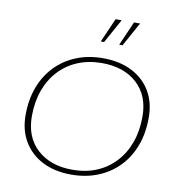

<svg xmlns="http://www.w3.org/2000/svg" viewBox="-88 -876 882 965"><g transform="rotate(10 353.0 -394.0)"><path d="M339 10Q255 10 193 -21.5Q131 -53 96.5 -110.5Q62 -168 62 -245Q62 -324 86 -388Q110 -452 154.5 -498Q199 -544 260.5 -569Q322 -594 397 -594Q481 -594 543.5 -562.5Q606 -531 640 -474Q674 -417 674 -339Q674 -260 650 -196Q626 -132 581.5 -86Q537 -40 475.5 -15Q414 10 339 10ZM341 -15Q409 -15 464 -38Q519 -61 559 -104Q599 -147 620.5 -206.5Q642 -266 642 -339Q642 -446 575 -507.5Q508 -569 395 -569Q328 -569 272.5 -546Q217 -523 177 -480Q137 -437 115.5 -377.5Q94 -318 94 -245Q94 -138 161.5 -76.5Q229 -15 341 -15ZM370 -675 424 -798H455L387 -675ZM464 -675 518 -798H549L481 -675Z"/></g></svg>

Font: Rokkitt SemiBold Thin
Style: Italic
Weight: 250
Italic angle: -9°
Version: Version 3.103